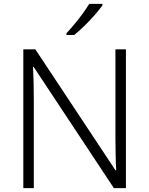

<svg xmlns="http://www.w3.org/2000/svg" viewBox="-20 -968 769 988"><path d="M628 0H566L153 -624H150Q152 -585 153 -541.5Q154 -498 154 -450V0H100V-714H162L574 -92H578Q576 -123 575 -171.5Q574 -220 574 -261V-714H628ZM507 -948V-940Q492 -919 467.5 -891Q443 -863 415 -835.5Q387 -808 362 -788H322V-797Q340 -816 362.5 -843Q385 -870 405.5 -898Q426 -926 439 -948Z"/></svg>

Font: BC Sans Light
Style: Regular
Weight: 300
Designer: Monotype Design Team
Foundry: Monotype Imaging Inc.
Version: Version 2.000;GOOG;noto-source:20170915:90ef993387c0